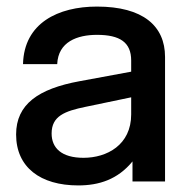

<svg xmlns="http://www.w3.org/2000/svg" viewBox="-20 -552 566 584"><path d="M383 0H482V-379C482 -473 415 -532 275 -532C157 -532 53 -482 50 -357H154C157 -425 215 -446 275 -446C345 -446 379 -423 379 -368V-334L222 -305C97 -282 29 -235 29 -143C29 -43 103 12 218 12C281 12 338 -6 383 -61ZM234 -72C167 -72 137 -102 137 -146C137 -199 177 -214 240 -227L379 -256V-204C379 -111 305 -72 234 -72Z"/></svg>

Font: Aspekta 500
Style: Regular
Weight: 500
Designer: Ivo Dolenc
Version: Version 2.100